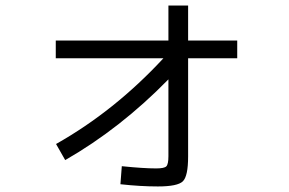

<svg xmlns="http://www.w3.org/2000/svg" viewBox="-20 -649 1040 692"><path d="M181 -503H587V-629H658V-503H835V-439H658V-85Q658 -14 639 4.5Q620 23 549 23Q486 23 414 15L419 -50Q497 -42 543 -42Q572 -42 579.5 -49.5Q587 -57 587 -86V-363Q414 -186 215 -72L182 -130Q393 -249 569 -439H181Z"/></svg>

Font: M PLUS 1p
Style: Regular
Weight: 400
Version: Version 1.062